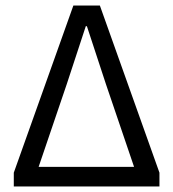

<svg xmlns="http://www.w3.org/2000/svg" viewBox="-20 -676 628 696"><path d="M30 0V-50L246 -656H342L558 -50V0ZM120 -71H466L364 -371L295 -581H291L222 -371Z"/></svg>

Font: .
Style: 
Weight: 400
Designer: Paul D. Hunt, Dalton Maag
Foundry: Dalton Maag Ltd
Version: Version 1.200